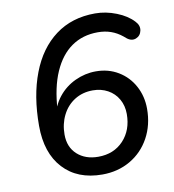

<svg xmlns="http://www.w3.org/2000/svg" viewBox="-79 -758 758 837"><g transform="rotate(-10 300.0 -339.5)"><path d="M71.8 -247.5Q71.8 -379.8 110 -479.4Q148.1 -579 221.1 -633.4Q294.1 -687.9 397 -687.9Q444.4 -687.9 491.2 -669.4Q538.1 -650.9 565.1 -621.3Q583.5 -602.1 578.9 -579.8Q574.3 -557.5 554 -549.3Q533.6 -541.2 512.5 -558.6L502.4 -567.2Q479 -586.2 452.6 -595.5Q426.2 -604.9 394.5 -604.9Q327.5 -604.9 278.1 -570.5Q228.7 -536.2 198.9 -468.5Q169.1 -400.8 163.2 -301.4L161 -270.4H151.1Q159.2 -320.8 189.5 -359Q219.8 -397.2 264.2 -417.9Q308.6 -438.6 356.2 -438.6Q411.9 -438.6 455.7 -412.1Q499.4 -385.7 524 -340Q548.5 -294.4 548.5 -239.4Q548.5 -167.7 517.4 -111Q486.3 -54.3 431.4 -22.5Q376.5 9.3 307.4 9.3Q197.6 9.3 134.7 -58.8Q71.8 -126.9 71.8 -247.5ZM457.5 -232.2Q457.5 -269 441.1 -297.9Q424.7 -326.9 395.3 -343.1Q365.8 -359.3 329 -359.3Q283.6 -359.3 248.4 -337.2Q213.2 -315 193.9 -276.3Q174.6 -237.7 174.6 -190.8Q174.6 -135.1 210.4 -102.5Q246.3 -70 303.1 -70Q372.2 -70 414.9 -115.5Q457.5 -161.1 457.5 -232.2Z"/></g></svg>

Font: SN Pro Thin
Style: Italic
Weight: 200
Italic angle: -9°
Designer: Tobias Whetton
Foundry: Supernotes
Version: Version 1.003;Glyphs 3.3 (3324)